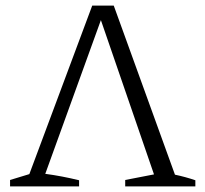

<svg xmlns="http://www.w3.org/2000/svg" viewBox="-20 -667 734 687"><path d="M16 0V-23L85 -44L310 -647H387L606 -42Q644 -34 679 -22V0H428V-23L531 -43L341 -595L142 -45Q202 -37 263 -22V0Z"/></svg>

Font: Piazzolla Light
Style: Regular
Weight: 300
Designer: Juan Pablo del Peral
Foundry: Huerta Tipografica
Version: Version 1.330